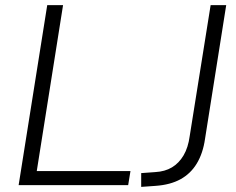

<svg xmlns="http://www.w3.org/2000/svg" viewBox="-20 -725 925 752"><path d="M53 0 165 -705H227L124 -55H491L482 0ZM533 7V-47L588 -51Q626 -53 653.5 -69.5Q681 -86 699 -116.5Q717 -147 723 -192L805 -705H866L783 -181Q775 -125 751 -85Q727 -45 687 -23Q647 -1 589 3Z"/></svg>

Font: Nunito Sans 12pt ExtraLight 12pt Light
Style: Italic
Weight: 300
Italic angle: -9°
Version: Version 3.101;gftools[0.9.27]